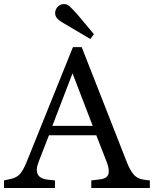

<svg xmlns="http://www.w3.org/2000/svg" viewBox="-22 -941 770 961"><path d="M-2 0V-38L21 -43Q58 -49 76 -68Q94 -87 112 -132L343 -705H387L613 -129Q629 -88 648.5 -66Q668 -44 709 -40L728 -38V0H435V-38L469 -42Q511 -45 519.5 -66.5Q528 -88 513 -128L460 -264H223L171 -130Q139 -47 224 -41L253 -38V0ZM240 -311H442L341 -574ZM430 -746 318 -812Q305 -820 293 -827Q281 -834 270 -843Q255 -856 254 -873Q253 -890 265 -905Q277 -919 294.5 -920.5Q312 -922 326 -910Q336 -900 345.5 -890Q355 -880 366 -868L448 -770Z"/></svg>

Font: Hedvig Letters Serif 14pt
Style: Regular
Weight: 400
Designer: Alexander Örn & Tor Weibull
Foundry: Kanon Foundry
Version: Version 1.000; ttfautohint (v1.8.4.7-5d5b)